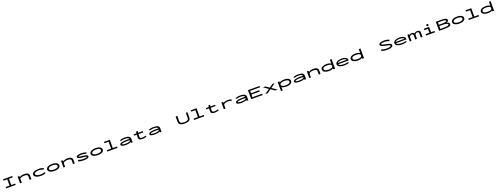

<svg xmlns="http://www.w3.org/2000/svg" viewBox="854 -6496 32291 12478"><g transform="rotate(-20 17000.0 -257.5)"><path d="M147 0V-94H419V-529H161V-623H797V-529H535V-93H809V0Z M1113 0V-463H1230V-374Q1265 -415 1357 -444.5Q1449 -474 1585 -474Q1676 -473 1745.5 -448.5Q1815 -424 1854 -375.5Q1893 -327 1893 -255V0H1776V-251Q1776 -312 1720 -344Q1664 -376 1545 -376Q1484 -376 1427.5 -368Q1371 -360 1326.5 -343.5Q1282 -327 1256 -302.5Q1230 -278 1230 -245V0Z M2566 11Q2466 11 2381.5 -6Q2297 -23 2234 -54.5Q2171 -86 2136 -131Q2101 -176 2101 -231Q2101 -289 2136 -333.5Q2171 -378 2233.5 -409Q2296 -440 2380.5 -456Q2465 -472 2564 -472Q2675 -472 2765 -450Q2855 -428 2910 -389L2848 -315L2841 -307L2836 -312Q2835 -320 2829 -324Q2823 -328 2808 -335Q2756 -360 2689 -370Q2622 -380 2548 -380Q2490 -380 2433 -371.5Q2376 -363 2329 -345.5Q2282 -328 2253.5 -301Q2225 -274 2225 -236Q2225 -198 2253 -169.5Q2281 -141 2330 -121.5Q2379 -102 2442 -92Q2505 -82 2574 -82Q2620 -82 2669 -89Q2718 -96 2762.5 -109Q2807 -122 2839 -140L2896 -59Q2829 -23 2745.5 -6Q2662 11 2566 11Z M3497 8Q3367 9 3271 -21.5Q3175 -52 3122.5 -106Q3070 -160 3070 -231Q3070 -302 3122.5 -356.5Q3175 -411 3271 -442Q3367 -473 3497 -473Q3627 -473 3720.5 -442Q3814 -411 3864 -356.5Q3914 -302 3914 -231Q3914 -160 3864 -106Q3814 -52 3720.5 -22Q3627 8 3497 8ZM3497 -85Q3584 -85 3650.5 -101.5Q3717 -118 3754.5 -151Q3792 -184 3792 -232Q3792 -280 3754.5 -313Q3717 -346 3650.5 -363Q3584 -380 3497 -380Q3410 -380 3341 -363Q3272 -346 3232 -313Q3192 -280 3192 -232Q3192 -184 3232 -151Q3272 -118 3341 -101.5Q3410 -85 3497 -85Z M4113 0V-463H4230V-374Q4265 -415 4357 -444.5Q4449 -474 4585 -474Q4676 -473 4745.5 -448.5Q4815 -424 4854 -375.5Q4893 -327 4893 -255V0H4776V-251Q4776 -312 4720 -344Q4664 -376 4545 -376Q4484 -376 4427.5 -368Q4371 -360 4326.5 -343.5Q4282 -327 4256 -302.5Q4230 -278 4230 -245V0Z M5512 10Q5382 10 5291 -8Q5200 -26 5122 -67L5196 -143L5204 -150L5208 -145Q5209 -137 5215.5 -134.5Q5222 -132 5236 -125Q5285 -104 5353.5 -92Q5422 -80 5516 -80Q5631 -80 5700.5 -93.5Q5770 -107 5770 -130Q5770 -147 5748 -156.5Q5726 -166 5670.5 -174Q5615 -182 5514 -193Q5391 -206 5313 -222Q5235 -238 5198 -265.5Q5161 -293 5161 -339Q5161 -398 5249 -436Q5337 -474 5506 -474Q5596 -474 5660 -465.5Q5724 -457 5773.5 -440Q5823 -423 5870 -397L5799 -333L5792 -326L5787 -331Q5788 -340 5781 -342Q5774 -344 5759 -351Q5667 -383 5510 -383Q5402 -383 5340 -373Q5278 -363 5278 -344Q5278 -320 5346.5 -308.5Q5415 -297 5571 -280Q5685 -268 5755 -249Q5825 -230 5856.5 -201.5Q5888 -173 5888 -131Q5888 -63 5793 -26.5Q5698 10 5512 10Z M6497 8Q6367 9 6271 -21.5Q6175 -52 6122.5 -106Q6070 -160 6070 -231Q6070 -302 6122.5 -356.5Q6175 -411 6271 -442Q6367 -473 6497 -473Q6627 -473 6720.5 -442Q6814 -411 6864 -356.5Q6914 -302 6914 -231Q6914 -160 6864 -106Q6814 -52 6720.5 -22Q6627 8 6497 8ZM6497 -85Q6584 -85 6650.5 -101.5Q6717 -118 6754.5 -151Q6792 -184 6792 -232Q6792 -280 6754.5 -313Q6717 -346 6650.5 -363Q6584 -380 6497 -380Q6410 -380 6341 -363Q6272 -346 6232 -313Q6192 -280 6192 -232Q6192 -184 6232 -151Q6272 -118 6341 -101.5Q6410 -85 6497 -85Z M7146 0V-93H7443V-572H7158V-665H7559V-93H7854V0Z M8425 11Q8265 11 8179.5 -23.5Q8094 -58 8094 -120Q8094 -171 8150.5 -208Q8207 -245 8312 -265.5Q8417 -286 8561 -286Q8605 -286 8664 -282.5Q8723 -279 8781 -275Q8761 -343 8686.5 -366Q8612 -389 8493 -389Q8413 -389 8346 -377.5Q8279 -366 8227 -341L8153 -403Q8218 -435 8303.5 -454Q8389 -473 8499 -473Q8618 -473 8708 -453.5Q8798 -434 8847.5 -384.5Q8897 -335 8897 -243V0H8781V-62Q8753 -41 8709.5 -27Q8666 -13 8615 -4.5Q8564 4 8514.5 7.5Q8465 11 8425 11ZM8210 -126Q8210 -109 8240.5 -97.5Q8271 -86 8322.5 -80Q8374 -74 8439 -74Q8530 -74 8603 -86Q8676 -98 8722.5 -124Q8769 -150 8783 -194Q8731 -197 8673.5 -199.5Q8616 -202 8573 -202Q8464 -202 8382.5 -193Q8301 -184 8255.5 -167Q8210 -150 8210 -126Z M9132 -463H9330L9338 -574L9463 -583L9473 -584L9474 -577Q9468 -570 9463.5 -563Q9459 -556 9457 -539L9445 -463H9770V-375H9441L9430 -243Q9425 -179 9439 -142Q9453 -105 9492 -90Q9531 -75 9601 -75Q9667 -75 9725 -88.5Q9783 -102 9838 -123L9870 -42Q9801 -17 9729.5 -2.5Q9658 12 9580 12Q9492 12 9437 -4Q9382 -20 9353.5 -52Q9325 -84 9317 -133Q9309 -182 9314 -248L9323 -375H9132Z M10425 11Q10265 11 10179.5 -23.5Q10094 -58 10094 -120Q10094 -171 10150.5 -208Q10207 -245 10312 -265.5Q10417 -286 10561 -286Q10605 -286 10664 -282.5Q10723 -279 10781 -275Q10761 -343 10686.5 -366Q10612 -389 10493 -389Q10413 -389 10346 -377.5Q10279 -366 10227 -341L10153 -403Q10218 -435 10303.5 -454Q10389 -473 10499 -473Q10618 -473 10708 -453.5Q10798 -434 10847.5 -384.5Q10897 -335 10897 -243V0H10781V-62Q10753 -41 10709.5 -27Q10666 -13 10615 -4.5Q10564 4 10514.5 7.5Q10465 11 10425 11ZM10210 -126Q10210 -109 10240.5 -97.5Q10271 -86 10322.5 -80Q10374 -74 10439 -74Q10530 -74 10603 -86Q10676 -98 10722.5 -124Q10769 -150 10783 -194Q10731 -197 10673.5 -199.5Q10616 -202 10573 -202Q10464 -202 10382.5 -193Q10301 -184 10255.5 -167Q10210 -150 10210 -126Z M12502 11Q12303 11 12199.5 -57Q12096 -125 12096 -255V-623H12221V-616Q12215 -610 12213.5 -603Q12212 -596 12212 -579V-254Q12212 -170 12287.5 -125.5Q12363 -81 12504 -81Q12800 -81 12800 -257V-623H12912V-258Q12912 -164 12861 -104.5Q12810 -45 12717.5 -17Q12625 11 12502 11Z M13146 0V-93H13443V-572H13158V-665H13559V-93H13854V0Z M14132 -463H14330L14338 -574L14463 -583L14473 -584L14474 -577Q14468 -570 14463.5 -563Q14459 -556 14457 -539L14445 -463H14770V-375H14441L14430 -243Q14425 -179 14439 -142Q14453 -105 14492 -90Q14531 -75 14601 -75Q14667 -75 14725 -88.5Q14783 -102 14838 -123L14870 -42Q14801 -17 14729.5 -2.5Q14658 12 14580 12Q14492 12 14437 -4Q14382 -20 14353.5 -52Q14325 -84 14317 -133Q14309 -182 14314 -248L14323 -375H14132Z M15204 -463H15324L15321 -378Q15349 -407 15402 -428.5Q15455 -450 15519.5 -462Q15584 -474 15646 -474Q15726 -474 15793.5 -458Q15861 -442 15906 -414L15850 -335L15844 -327L15838 -331Q15837 -339 15830.5 -342.5Q15824 -346 15809 -353Q15766 -371 15722.5 -378Q15679 -385 15630 -385Q15580 -385 15526 -377Q15472 -369 15425.5 -351Q15379 -333 15350 -303.5Q15321 -274 15321 -231V1H15204Z M16425 11Q16265 11 16179.5 -23.5Q16094 -58 16094 -120Q16094 -171 16150.5 -208Q16207 -245 16312 -265.5Q16417 -286 16561 -286Q16605 -286 16664 -282.5Q16723 -279 16781 -275Q16761 -343 16686.5 -366Q16612 -389 16493 -389Q16413 -389 16346 -377.5Q16279 -366 16227 -341L16153 -403Q16218 -435 16303.5 -454Q16389 -473 16499 -473Q16618 -473 16708 -453.5Q16798 -434 16847.5 -384.5Q16897 -335 16897 -243V0H16781V-62Q16753 -41 16709.5 -27Q16666 -13 16615 -4.5Q16564 4 16514.5 7.5Q16465 11 16425 11ZM16210 -126Q16210 -109 16240.5 -97.5Q16271 -86 16322.5 -80Q16374 -74 16439 -74Q16530 -74 16603 -86Q16676 -98 16722.5 -124Q16769 -150 16783 -194Q16731 -197 16673.5 -199.5Q16616 -202 16573 -202Q16464 -202 16382.5 -193Q16301 -184 16255.5 -167Q16210 -150 16210 -126Z M17100 0V-624H17900V-532H17217V-371H17790V-279H17217V-92H17894V0Z M18073 0 18407 -235 18079 -463H18245L18493 -291L18731 -463H18887L18579 -238L18927 0H18755L18493 -185L18245 0Z M19097 167V-463H19212V-385Q19239 -412 19292 -431.5Q19345 -451 19414 -462Q19483 -473 19557 -473Q19633 -473 19702 -459Q19771 -445 19825 -416.5Q19879 -388 19910 -342.5Q19941 -297 19941 -234Q19941 -170 19908 -123.5Q19875 -77 19819.5 -47Q19764 -17 19695 -2.5Q19626 12 19553 12Q19473 12 19404.5 2Q19336 -8 19286 -26Q19236 -44 19213 -68V167ZM19529 -81Q19583 -81 19635.5 -87.5Q19688 -94 19730 -110.5Q19772 -127 19797 -156Q19822 -185 19822 -231Q19822 -283 19786 -315Q19750 -347 19688.5 -362.5Q19627 -378 19551 -380Q19491 -381 19431 -373.5Q19371 -366 19321 -347.5Q19271 -329 19241 -298.5Q19211 -268 19211 -223Q19213 -183 19240.5 -155.5Q19268 -128 19313.5 -111.5Q19359 -95 19415 -88Q19471 -81 19529 -81Z M20425 11Q20265 11 20179.5 -23.5Q20094 -58 20094 -120Q20094 -171 20150.5 -208Q20207 -245 20312 -265.5Q20417 -286 20561 -286Q20605 -286 20664 -282.5Q20723 -279 20781 -275Q20761 -343 20686.5 -366Q20612 -389 20493 -389Q20413 -389 20346 -377.5Q20279 -366 20227 -341L20153 -403Q20218 -435 20303.5 -454Q20389 -473 20499 -473Q20618 -473 20708 -453.5Q20798 -434 20847.5 -384.5Q20897 -335 20897 -243V0H20781V-62Q20753 -41 20709.5 -27Q20666 -13 20615 -4.5Q20564 4 20514.5 7.5Q20465 11 20425 11ZM20210 -126Q20210 -109 20240.5 -97.5Q20271 -86 20322.5 -80Q20374 -74 20439 -74Q20530 -74 20603 -86Q20676 -98 20722.5 -124Q20769 -150 20783 -194Q20731 -197 20673.5 -199.5Q20616 -202 20573 -202Q20464 -202 20382.5 -193Q20301 -184 20255.5 -167Q20210 -150 20210 -126Z M21113 0V-463H21230V-374Q21265 -415 21357 -444.5Q21449 -474 21585 -474Q21676 -473 21745.5 -448.5Q21815 -424 21854 -375.5Q21893 -327 21893 -255V0H21776V-251Q21776 -312 21720 -344Q21664 -376 21545 -376Q21484 -376 21427.5 -368Q21371 -360 21326.5 -343.5Q21282 -327 21256 -302.5Q21230 -278 21230 -245V0Z M22469 10Q22390 9 22317.5 -6.5Q22245 -22 22188.5 -52Q22132 -82 22099.5 -126.5Q22067 -171 22067 -231Q22067 -295 22102 -341.5Q22137 -388 22196 -417.5Q22255 -447 22328 -460.5Q22401 -474 22477 -474Q22597 -474 22674 -447Q22751 -420 22779 -385V-665H22906V-658Q22900 -652 22898.5 -645Q22897 -638 22897 -621V-71Q22897 -53 22900 -35.5Q22903 -18 22913 0H22787Q22779 -16 22776 -33Q22773 -50 22773 -68Q22752 -45 22707.5 -27Q22663 -9 22601.5 1Q22540 11 22469 10ZM22491 -83Q22636 -83 22707.5 -117.5Q22779 -152 22779 -233Q22779 -286 22742 -318.5Q22705 -351 22638 -366Q22571 -381 22479 -381Q22396 -381 22329 -367Q22262 -353 22223.5 -321Q22185 -289 22185 -236Q22185 -183 22223.5 -149Q22262 -115 22331 -99Q22400 -83 22491 -83Z M23547 10Q23413 10 23308 -17.5Q23203 -45 23142.5 -98Q23082 -151 23082 -227Q23082 -285 23115 -330.5Q23148 -376 23208 -408Q23268 -440 23348 -456.5Q23428 -473 23521 -473Q23636 -473 23724 -444.5Q23812 -416 23862 -363Q23912 -310 23912 -235Q23912 -227 23911 -218.5Q23910 -210 23908 -202H23192Q23198 -168 23229.5 -144.5Q23261 -121 23311 -106.5Q23361 -92 23422.5 -85Q23484 -78 23551 -78Q23598 -78 23646 -82Q23694 -86 23735 -95Q23776 -104 23803 -118L23883 -61Q23827 -26 23738 -8Q23649 10 23547 10ZM23196 -285H23798Q23794 -320 23752.5 -342.5Q23711 -365 23646.5 -376.5Q23582 -388 23511 -388Q23437 -388 23370 -378Q23303 -368 23256 -345.5Q23209 -323 23196 -285Z M24469 10Q24390 9 24317.5 -6.5Q24245 -22 24188.5 -52Q24132 -82 24099.5 -126.5Q24067 -171 24067 -231Q24067 -295 24102 -341.5Q24137 -388 24196 -417.5Q24255 -447 24328 -460.5Q24401 -474 24477 -474Q24597 -474 24674 -447Q24751 -420 24779 -385V-665H24906V-658Q24900 -652 24898.5 -645Q24897 -638 24897 -621V-71Q24897 -53 24900 -35.5Q24903 -18 24913 0H24787Q24779 -16 24776 -33Q24773 -50 24773 -68Q24752 -45 24707.5 -27Q24663 -9 24601.5 1Q24540 11 24469 10ZM24491 -83Q24636 -83 24707.5 -117.5Q24779 -152 24779 -233Q24779 -286 24742 -318.5Q24705 -351 24638 -366Q24571 -381 24479 -381Q24396 -381 24329 -367Q24262 -353 24223.5 -321Q24185 -289 24185 -236Q24185 -183 24223.5 -149Q24262 -115 24331 -99Q24400 -83 24491 -83Z M26494 10Q26249 10 26100 -69L26164 -149L26170 -157L26176 -152Q26177 -144 26183 -140Q26189 -136 26204 -129Q26257 -105 26336 -93.5Q26415 -82 26514 -82Q26588 -82 26653 -92.5Q26718 -103 26758 -122Q26798 -141 26798 -168Q26798 -194 26767.5 -210Q26737 -226 26667 -242Q26597 -258 26480 -284Q26350 -309 26275.5 -337Q26201 -365 26170.5 -398.5Q26140 -432 26140 -475Q26140 -524 26186 -559Q26232 -594 26317 -612.5Q26402 -631 26520 -631Q26622 -631 26716 -611Q26810 -591 26874 -553L26817 -479L26810 -471L26805 -475Q26804 -483 26797.5 -486.5Q26791 -490 26776 -497Q26722 -519 26650 -529Q26578 -539 26498 -539Q26432 -539 26377 -532Q26322 -525 26289.5 -510.5Q26257 -496 26257 -474Q26257 -454 26289 -436Q26321 -418 26395.5 -398.5Q26470 -379 26596 -354Q26719 -329 26788 -302Q26857 -275 26885.5 -243Q26914 -211 26914 -170Q26914 -123 26870 -81.5Q26826 -40 26733 -15Q26640 10 26494 10Z M27547 10Q27413 10 27308 -17.5Q27203 -45 27142.5 -98Q27082 -151 27082 -227Q27082 -285 27115 -330.5Q27148 -376 27208 -408Q27268 -440 27348 -456.5Q27428 -473 27521 -473Q27636 -473 27724 -444.5Q27812 -416 27862 -363Q27912 -310 27912 -235Q27912 -227 27911 -218.5Q27910 -210 27908 -202H27192Q27198 -168 27229.5 -144.5Q27261 -121 27311 -106.5Q27361 -92 27422.5 -85Q27484 -78 27551 -78Q27598 -78 27646 -82Q27694 -86 27735 -95Q27776 -104 27803 -118L27883 -61Q27827 -26 27738 -8Q27649 10 27547 10ZM27196 -285H27798Q27794 -320 27752.5 -342.5Q27711 -365 27646.5 -376.5Q27582 -388 27511 -388Q27437 -388 27370 -378Q27303 -368 27256 -345.5Q27209 -323 27196 -285Z M28064 0V-463H28180V-392Q28204 -424 28254 -449Q28304 -474 28365 -474Q28405 -474 28440.5 -460Q28476 -446 28500.5 -425.5Q28525 -405 28531 -385Q28548 -405 28579.5 -426Q28611 -447 28651.5 -461Q28692 -475 28737 -474Q28811 -472 28853 -454.5Q28895 -437 28914.5 -411Q28934 -385 28939 -358.5Q28944 -332 28944 -313V0H28826V-288Q28826 -345 28795.5 -368Q28765 -391 28715 -391Q28677 -391 28642.5 -374.5Q28608 -358 28586 -330Q28564 -302 28564 -266V0H28444V-282Q28444 -330 28414 -359.5Q28384 -389 28331 -389Q28309 -389 28283.5 -379.5Q28258 -370 28235 -354Q28212 -338 28197 -316Q28182 -294 28182 -269V0Z M29193 0V-93H29453V-369H29205V-463H29569V-93H29809V0ZM29505 -539Q29475 -539 29454.5 -559.5Q29434 -580 29434 -610Q29434 -640 29454 -661Q29474 -682 29505 -682Q29534 -682 29555.5 -660.5Q29577 -639 29577 -610Q29577 -580 29555.5 -559.5Q29534 -539 29505 -539Z M30093 0V-623H30451Q30611 -623 30702 -604Q30793 -585 30831 -551Q30869 -517 30869 -472Q30869 -355 30706 -336Q30766 -328 30814.5 -306.5Q30863 -285 30891 -252Q30919 -219 30919 -175Q30919 -128 30896.5 -95Q30874 -62 30820.5 -41Q30767 -20 30676.5 -10Q30586 0 30449 0ZM30209 -374H30431Q30593 -374 30671.5 -395.5Q30750 -417 30750 -458Q30750 -494 30679.5 -514.5Q30609 -535 30453 -536H30209ZM30209 -88H30473Q30635 -88 30718 -108.5Q30801 -129 30801 -179Q30801 -232 30706.5 -260Q30612 -288 30439 -288H30209Z M31497 8Q31367 9 31271 -21.5Q31175 -52 31122.5 -106Q31070 -160 31070 -231Q31070 -302 31122.5 -356.5Q31175 -411 31271 -442Q31367 -473 31497 -473Q31627 -473 31720.5 -442Q31814 -411 31864 -356.5Q31914 -302 31914 -231Q31914 -160 31864 -106Q31814 -52 31720.5 -22Q31627 8 31497 8ZM31497 -85Q31584 -85 31650.5 -101.5Q31717 -118 31754.5 -151Q31792 -184 31792 -232Q31792 -280 31754.5 -313Q31717 -346 31650.5 -363Q31584 -380 31497 -380Q31410 -380 31341 -363Q31272 -346 31232 -313Q31192 -280 31192 -232Q31192 -184 31232 -151Q31272 -118 31341 -101.5Q31410 -85 31497 -85Z M32146 0V-93H32443V-572H32158V-665H32559V-93H32854V0Z M33469 10Q33390 9 33317.5 -6.5Q33245 -22 33188.5 -52Q33132 -82 33099.5 -126.5Q33067 -171 33067 -231Q33067 -295 33102 -341.5Q33137 -388 33196 -417.5Q33255 -447 33328 -460.5Q33401 -474 33477 -474Q33597 -474 33674 -447Q33751 -420 33779 -385V-665H33906V-658Q33900 -652 33898.5 -645Q33897 -638 33897 -621V-71Q33897 -53 33900 -35.5Q33903 -18 33913 0H33787Q33779 -16 33776 -33Q33773 -50 33773 -68Q33752 -45 33707.5 -27Q33663 -9 33601.5 1Q33540 11 33469 10ZM33491 -83Q33636 -83 33707.5 -117.5Q33779 -152 33779 -233Q33779 -286 33742 -318.5Q33705 -351 33638 -366Q33571 -381 33479 -381Q33396 -381 33329 -367Q33262 -353 33223.5 -321Q33185 -289 33185 -236Q33185 -183 33223.5 -149Q33262 -115 33331 -99Q33400 -83 33491 -83Z"/></g></svg>

Font: Inconsolata UltraExpanded SemiBold
Style: Regular
Weight: 600
Width: 9
Monospace: yes
Designer: Raph Levien, Cyreal, Brenton Simpson
Foundry: Raph Levien, Cyreal, Google
Version: Version 3.001; ttfautohint (v1.8.2.53-6de2)